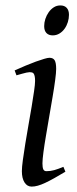

<svg xmlns="http://www.w3.org/2000/svg" viewBox="-20 -671 286 711"><path d="M222.2 -35.2Q199.2 -21.5 180.9 -11.2Q162.6 -1 147.5 6.1Q132.3 13.2 120.1 16.6Q107.9 20 97.2 20Q80.6 20 70.8 4.6Q61 -10.7 61 -37.1Q61 -51.8 64.7 -78.9Q68.4 -106 73.7 -138.9Q79.1 -171.9 85.4 -207.8Q91.8 -243.7 97.2 -276.1Q102.5 -308.6 106.2 -333.7Q109.9 -358.9 109.9 -371.1Q109.9 -382.3 108.4 -388.9Q106.9 -395.5 104.5 -398.7Q102.1 -401.9 98.1 -402.8Q94.2 -403.8 89.8 -403.8Q85.9 -403.8 77.9 -402.1Q69.8 -400.4 61.5 -397.9Q52.2 -395.5 41 -392.1L34.2 -410.2Q54.7 -419.4 75 -428Q95.2 -436.5 112.8 -442.9Q130.4 -449.2 143.6 -453.1Q156.7 -457 163.1 -457Q176.8 -457 182.4 -447.8Q188 -438.5 188 -416Q188 -401.9 184.3 -374.3Q180.7 -346.7 174.8 -312.5Q168.9 -278.3 162.6 -241Q156.2 -203.6 150.4 -169.4Q144.5 -135.3 140.9 -107.7Q137.2 -80.1 137.2 -65.9Q137.2 -50.8 140.4 -43.9Q143.6 -37.1 151.9 -37.1Q167 -37.1 180.9 -41Q194.8 -44.9 214.8 -53.2ZM235.4 -616.2Q235.4 -602.5 231.2 -589.1Q227.1 -575.7 219.2 -564.7Q211.4 -553.7 200.2 -546.9Q189 -540 175.3 -540Q160.2 -540 151.9 -548.8Q143.6 -557.6 143.6 -574.2Q143.6 -587.4 147.9 -600.8Q152.3 -614.3 160.2 -625.5Q168 -636.7 179 -643.8Q189.9 -650.9 203.6 -650.9Q218.8 -650.9 227.1 -641.8Q235.4 -632.8 235.4 -616.2Z"/></svg>

Font: Gentium Plus Phon
Style: Italic
Weight: 400
Italic angle: -8°
Designer: J. Victor Gaultney, Annie Olsen, Iska Routamaa, Becca Hirsbrunner
Foundry: SIL International
Version: Version 5.000